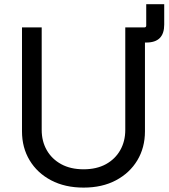

<svg xmlns="http://www.w3.org/2000/svg" viewBox="-20 -854 778 886"><path d="M559.1 -657.7V-727.5H646Q654.8 -727.5 654.8 -736.3V-834.5H737.8V-740.7Q737.8 -699.2 717.3 -678.5Q696.8 -657.7 654.8 -657.7ZM365.7 11.7Q279.8 11.7 215.8 -22Q151.9 -55.7 116.7 -114.3Q81.5 -172.9 81.5 -247.6V-727.5H172.4V-254.4Q172.4 -202.1 195.8 -161.1Q219.2 -120.1 262.5 -96.4Q305.7 -72.8 365.7 -72.8Q425.8 -72.8 468.8 -96.4Q511.7 -120.1 534.9 -161.1Q558.1 -202.1 558.1 -254.4V-727.5H648.9V-247.6Q648.9 -172.9 613.8 -114.3Q578.6 -55.7 515.1 -22Q451.7 11.7 365.7 11.7Z"/></svg>

Font: Inter 20pt
Style: Regular
Weight: 400
Version: Version 4.001;git-66647c0bb